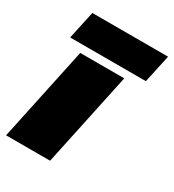

<svg xmlns="http://www.w3.org/2000/svg" viewBox="-181 -755 772 850"><g transform="rotate(30 204.5 -330.0)"><path d="M41 -660H428L397 -517H10ZM83 -480H308L206 0H-19Z"/></g></svg>

Font: Prompt Black
Style: Italic
Weight: 900
Italic angle: -12°
Designer: Katatrad Team
Foundry: CadsonDemak
Version: Version 1.001